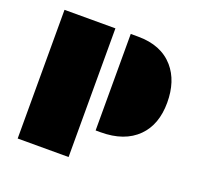

<svg xmlns="http://www.w3.org/2000/svg" viewBox="-117 -632 982 931"><g transform="rotate(20 374.5 -166.0)"><path d="M405.3 -498H442.9Q563 -498 627.4 -423.8Q685.5 -356.4 685.5 -245.1Q685.5 -131.8 621.1 -67.4Q553.7 0 430.7 0H405.3ZM63.5 -498H326.2V166H63.5Z"/></g></svg>

Font: Plaster
Style: Regular
Weight: 400
Designer: Eben Sorkin
Foundry: Eben Sorkin
Version: Version 1.007